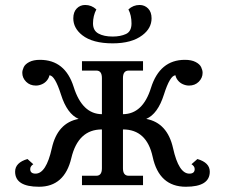

<svg xmlns="http://www.w3.org/2000/svg" viewBox="-20 -730 887 757"><path d="M712.9 6.3Q607.4 6.3 582 -111.3Q558.6 -219.7 464.8 -219.7V-66.4Q464.8 -37.1 487.3 -37.1H543.9V0H303.2V-37.1H359.9Q381.8 -37.1 381.8 -66.4V-219.7Q288.1 -219.7 261.2 -106.7Q234.4 6.3 133.8 6.3Q39.6 6.3 39.6 -53.2Q39.6 -88.9 88.4 -103L111.3 -82.5Q99.1 -74.7 99.1 -63.5Q99.1 -45.4 120.1 -45.4Q162.1 -45.4 184.3 -145.5Q206.5 -245.6 290 -261.2Q244.6 -280.8 220.5 -356.9Q196.3 -433.1 174.8 -433.1Q173.3 -423.3 165.5 -413.3Q157.7 -403.3 145.5 -397.9Q133.3 -392.6 121.6 -392.6Q98.1 -392.6 83 -407.7Q67.9 -422.9 67.9 -442.9Q67.9 -453.1 73.5 -465.1Q79.1 -477.1 95.5 -485.6Q111.8 -494.1 137.7 -494.1Q236.8 -494.1 270.5 -387.2Q304.2 -280.3 381.8 -279.8V-422.4Q381.8 -451.7 359.9 -451.7H303.2V-488.8H543.9V-451.7H487.3Q464.8 -451.7 464.8 -422.4V-279.8Q543 -280.3 575.2 -383.3Q609.9 -494.1 709 -494.1Q734.9 -494.1 751.2 -485.6Q767.6 -477.1 773.2 -465.1Q778.8 -453.1 778.8 -442.9Q778.8 -422.9 763.7 -407.7Q748.5 -392.6 725.1 -392.6Q713.4 -392.6 701.2 -397.9Q689 -403.3 681.2 -413.3Q673.3 -423.3 671.9 -433.1Q650.4 -433.1 626.2 -356.9Q602.1 -280.8 556.6 -261.2Q640.1 -245.6 662.4 -145.5Q684.6 -45.4 726.6 -45.4Q747.6 -45.4 747.6 -63.5Q747.6 -74.7 734.9 -82.5L758.3 -103Q807.1 -88.9 807.1 -53.2Q807.1 6.3 712.9 6.3ZM424.3 -559.1Q345.2 -559.1 304.2 -591.3Q269 -619.1 269 -657.7Q269 -682.6 282.5 -696.5Q295.9 -710.4 315.9 -710.4Q340.8 -710.4 359.9 -692.9Q346.7 -667.5 346.7 -637.7Q346.7 -609.4 368.2 -597.7Q389.6 -585.9 424.3 -585.9Q454.6 -585.9 476.6 -595.9Q498.5 -606 498.5 -637.7Q498.5 -669.4 486.3 -692.9Q505.4 -710.4 530.3 -710.4Q550.3 -710.4 564 -696.5Q577.6 -682.6 577.6 -657.7Q577.6 -618.7 541.5 -591.3Q499.5 -559.1 424.3 -559.1Z"/></svg>

Font: Munson
Style: Regular
Weight: 400
Designer: Paul James MIller
Foundry: High-Logic / Made with FontCreator
Version: Version 2.10;May 5, 2019;FontCreator 11.5.0.2430 64-bit